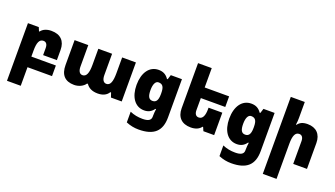

<svg xmlns="http://www.w3.org/2000/svg" viewBox="-80 -1428 4094 2348"><g transform="rotate(20 1967.0 -254.0)"><path d="M60 242H239V0H558V-138H239V-216C239 -318 260 -370 313 -370C350 -370 368 -342 368 -295V-204H547V-336C547 -452 482 -518 364 -518C303 -518 256 -498 228 -460H221L201 -508H60Z M847 9C907 9 965 -19 992 -61H1003C1032 -17 1081 9 1154 9C1218 9 1268 -13 1295 -59H1305L1325 0H1465V-508H1286V-303C1286 -195 1266 -138 1214 -138C1176 -138 1155 -172 1155 -230V-508H976V-297C976 -194 955 -138 903 -138C865 -138 845 -172 845 -230V-508H667V-184C667 -58 727 9 847 9Z M1774 252C1974 252 2064 167 2064 -10V-508H1919L1900 -448H1891C1857 -499 1814 -518 1759 -518C1640 -518 1566 -413 1566 -253C1566 -99 1637 9 1758 9C1812 9 1851 -11 1883 -56H1892C1888 -28 1885 5 1885 33V45C1885 94 1846 113 1775 113C1717 113 1663 103 1611 80V219C1666 242 1719 252 1774 252ZM1815 -135C1767 -135 1748 -173 1748 -252C1748 -331 1772 -374 1809 -374C1862 -374 1885 -344 1885 -260V-247C1885 -159 1856 -135 1815 -135Z M2668 -292H2489V-272C2489 -192 2468 -138 2416 -138C2379 -138 2360 -166 2360 -213V-370H2678V-508H2360V-760H2182V-173C2182 -57 2247 10 2365 10C2426 10 2473 -10 2500 -48H2507L2528 0H2668Z M2980 252C3180 252 3270 167 3270 -10V-508H3125L3106 -448H3097C3063 -499 3020 -518 2965 -518C2846 -518 2772 -413 2772 -253C2772 -99 2843 9 2964 9C3018 9 3057 -11 3089 -56H3098C3094 -28 3091 5 3091 33V45C3091 94 3052 113 2981 113C2923 113 2869 103 2817 80V219C2872 242 2925 252 2980 252ZM3021 -135C2973 -135 2954 -173 2954 -252C2954 -331 2978 -374 3015 -374C3068 -374 3091 -344 3091 -260V-247C3091 -159 3062 -135 3021 -135Z M3571 -760H3389V242H3568V-216C3568 -318 3590 -370 3642 -370C3678 -370 3697 -342 3697 -295V0H3876V-336C3876 -452 3809 -518 3698 -518C3636 -518 3598 -500 3571 -463H3564C3569 -492 3571 -525 3571 -554Z"/></g></svg>

Font: Noto Sans Armenian SemiCondensed Black
Style: Regular
Weight: 900
Width: 4
Designer: Monotype Design Team
Foundry: Monotype Imaging Inc.
Version: Version 2.008